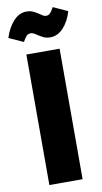

<svg xmlns="http://www.w3.org/2000/svg" viewBox="-141 -962 534 1007"><g transform="rotate(-10 126.0 -458.5)"><path d="M214 -695V0H37V-695ZM112 -786Q91 -801 79 -801Q65 -801 56 -792Q47 -783 36 -762L-41 -797Q-24 -850 6.5 -883.5Q37 -917 76 -917Q95 -917 109 -911Q123 -905 141 -893Q152 -885 159.5 -881Q167 -877 175 -877Q188 -877 196.5 -886Q205 -895 216 -916L293 -881Q277 -827 246.5 -794.5Q216 -762 177 -762Q157 -762 143 -768.5Q129 -775 112 -786Z"/></g></svg>

Font: Fira Sans Extra Condensed ExtraBold
Style: Regular
Weight: 800
Width: 1
Designer: Carrois Corporate & Edenspiekermann AG
Foundry: Carrois Corporate GbR & Edenspiekermann AG
Version: Version 4.203